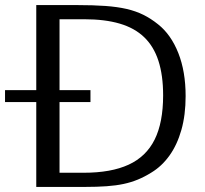

<svg xmlns="http://www.w3.org/2000/svg" viewBox="-72 -736 808 756"><path d="M70.8 0V-716H231.1Q295.1 -716 342.7 -712.6Q390.4 -709.1 426.5 -700.8Q462.7 -692.4 492.4 -677.7Q522.2 -663 550.6 -640.1Q601.4 -599.8 630.2 -527Q658.9 -454.2 658.9 -357.7Q658.9 -283.2 642.2 -224.4Q625.5 -165.6 595.3 -123.5Q565.1 -81.4 524.1 -56.6Q497.3 -39.9 470.9 -29Q444.4 -18 414.6 -11.7Q384.7 -5.3 347.7 -2.7Q310.7 0 262.6 0ZM162.4 -5.6 95.1 -55.8H257.6Q365.5 -55.8 434.5 -87.6Q503.5 -119.3 536.9 -186.4Q570.3 -253.6 570.3 -360.5Q570.3 -439.4 551.9 -496.3Q533.5 -553.2 495.7 -589.5Q458 -625.8 399.4 -643Q340.9 -660.2 260.2 -660.2H95.1L162.4 -710.5ZM-52.2 -334V-381.2H284.2V-334Z"/></svg>

Font: Russolo 10pt ExtraLight
Style: Regular
Weight: 200
Designer: Micah Stupak-Hahn
Version: Version 1.000